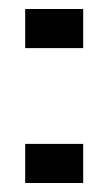

<svg xmlns="http://www.w3.org/2000/svg" viewBox="-20 -407 241 427"><path d="M36 -300V-387H165V-300ZM36 0V-87H165V0Z"/></svg>

Font: Big Shoulders Text Thin Light
Style: Regular
Weight: 300
Version: Version 2.002